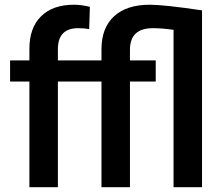

<svg xmlns="http://www.w3.org/2000/svg" viewBox="-20 -780 932 800"><path d="M102.5 0H221.2V-440.4H402.8V0H521.5V-440.4H628.9V-528.3H521.5V-572.8Q521.5 -662.6 617.2 -662.6Q653.3 -662.6 703.1 -655.8V0H821.8V-736.8Q663.6 -760.3 604 -760.3Q508.3 -760.3 455.8 -712.6Q403.3 -665 402.8 -575.7V-528.3H221.2V-575.2Q221.2 -662.6 306.2 -662.6Q332 -662.6 351.6 -658.7L354.5 -751.5Q319.3 -760.3 288.1 -760.3Q200.2 -760.3 151.4 -712.4Q102.5 -664.6 102.5 -576.7V-528.3H22V-440.4H102.5Z"/></svg>

Font: FAU Chimera Medium
Style: Regular
Weight: 500
Version: Version 1.002;hotconv 1.0.117;makeotfexe 2.5.65602